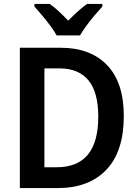

<svg xmlns="http://www.w3.org/2000/svg" viewBox="-20 -957 702 977"><path d="M610 -367Q610 -186 521 -93Q432 0 274 0H81V-714H289Q440 -714 525 -625.5Q610 -537 610 -367ZM480 -363Q480 -489 429.5 -549Q379 -609 283 -609H206V-106H269Q480 -106 480 -363ZM268 -777Q256 -799 236 -826Q216 -853 194 -879Q172 -905 155 -924V-937H233Q256 -921 279.5 -899Q303 -877 327 -852Q353 -878 375.5 -898.5Q398 -919 423 -937H501V-924Q484 -905 462 -879.5Q440 -854 420 -826.5Q400 -799 387 -777Z"/></svg>

Font: Noto Sans Hebrew SemiCondensed SemiBold
Style: Regular
Weight: 600
Width: 4
Designer: Monotype Design Team
Foundry: Monotype Imaging Inc.
Version: Version 2.004; ttfautohint (v1.8.4.7-5d5b)